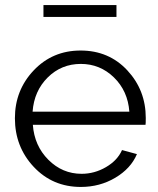

<svg xmlns="http://www.w3.org/2000/svg" viewBox="-20 -730 627 760"><path d="M300 10Q188 10 113.5 -69.5Q39 -149 39 -262Q39 -373 113.5 -451.5Q188 -530 299 -530Q411 -530 484 -451.5Q557 -373 557 -263Q557 -240 556 -236H110Q116 -153 171.5 -97.5Q227 -42 303 -42Q354 -42 399.5 -68.5Q445 -95 463 -136L522 -120Q498 -63 436.5 -26.5Q375 10 300 10ZM109 -288H492Q486 -370 431 -423.5Q376 -477 300 -477Q223 -477 169 -423.5Q115 -370 109 -288ZM441 -663H152V-710H441Z"/></svg>

Font: Raleway
Style: Regular
Weight: 400
Designer: Matt McInerney, Pablo Impallari, Rodrigo Fuenzalida
Foundry: Matt McInerney, Pablo Impallari, Rodrigo Fuenzalida
Version: Version 1.000;PS 001.001;hotconv 1.0.56; ttfautohint (v1.5)